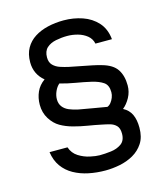

<svg xmlns="http://www.w3.org/2000/svg" viewBox="-108 -796 767 888"><g transform="rotate(-15 275.0 -352.5)"><path d="M288 8Q246 8 207.5 0Q169 -8 137.5 -25.5Q106 -43 85.5 -71.5Q65 -100 59 -141H145Q155 -111 180.5 -95Q206 -79 234 -73Q262 -67 280 -67Q304 -67 333.5 -70.5Q363 -74 384 -89Q405 -104 405 -137Q405 -163 393 -175.5Q381 -188 362.5 -193Q344 -198 323 -202Q295 -208 261 -213.5Q227 -219 194 -228Q161 -237 135 -252Q109 -267 90.5 -296.5Q72 -326 72 -364Q72 -397 84.5 -425Q97 -453 124 -472Q102 -490 91 -513.5Q80 -537 80 -565Q80 -605 96 -633Q112 -661 139.5 -678.5Q167 -696 203 -704.5Q239 -713 279 -713Q326 -713 368.5 -698.5Q411 -684 439.5 -652.5Q468 -621 473 -571H394Q389 -595 370.5 -610Q352 -625 327 -632Q302 -639 277 -639Q249 -639 222 -633.5Q195 -628 178 -612.5Q161 -597 161 -567Q161 -543 174.5 -529.5Q188 -516 208 -509.5Q228 -503 246 -499Q270 -494 299 -488.5Q328 -483 354.5 -477.5Q381 -472 397 -467Q448 -453 468 -422.5Q488 -392 488 -346Q488 -315 473.5 -288.5Q459 -262 439 -246Q466 -232 478 -206.5Q490 -181 490 -143Q490 -98 471 -69Q452 -40 422 -23Q392 -6 356.5 1Q321 8 288 8ZM372 -274Q382 -278 389.5 -287.5Q397 -297 402 -309.5Q407 -322 407 -335Q407 -369 386.5 -383Q366 -397 332 -405Q297 -413 258.5 -419.5Q220 -426 185 -436Q172 -425 163.5 -406Q155 -387 155 -368Q155 -347 166 -332.5Q177 -318 196 -310Q215 -302 239 -297Q269 -292 307.5 -285Q346 -278 372 -274Z"/></g></svg>

Font: Onest
Style: Regular
Weight: 400
Designer: Dmitri Voloshin, Andrey Kudryavtsev
Foundry: Dmitri Voloshin, Andrey Kudryavtsev
Version: Version 1.000;gftools[0.9.33]